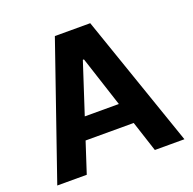

<svg xmlns="http://www.w3.org/2000/svg" viewBox="-125 -834 968 961"><g transform="rotate(-20 359.0 -353.5)"><path d="M20.3 0 264.8 -707H453.2L697.6 0H540.1L361.7 -547.4H355.8L177.4 0ZM547 -278V-163.3H169.2V-278Z"/></g></svg>

Font: Pretendard JP Variable
Style: Regular
Weight: 400
Designer: Base glyphs from Inter by Rasmus Andersson; Hangul glyphs from Noto Sans CJK(Source Han Sans) by Jang Soo-young and Kang
Foundry: Kil Hyung-jin
Version: Version 1.307;Glyphs 3.2 (3192)